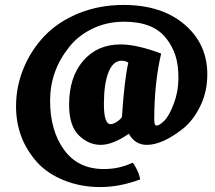

<svg xmlns="http://www.w3.org/2000/svg" viewBox="-20 -735 872 778"><path d="M548 -8Q465 23 386 23Q307 23 239 -4.5Q171 -32 130 -78Q45 -173 45 -304Q45 -385 76 -459.5Q107 -534 162 -591Q217 -648 300 -681.5Q383 -715 480 -715Q635 -715 727.5 -636Q820 -557 820 -434Q820 -363 791.5 -305Q763 -247 722 -214Q638 -148 575 -148Q527 -148 502 -193Q437 -148 388 -148Q339 -148 299.5 -186.5Q260 -225 260 -311Q260 -422 317 -488.5Q374 -555 469 -555Q534 -555 633 -518Q605 -398 605 -251Q605 -226 614 -226Q626 -226 646 -246Q666 -266 684.5 -315.5Q703 -365 703 -418.5Q703 -472 691 -509.5Q679 -547 654 -579Q602 -647 483 -647Q413 -647 355 -619Q297 -591 260 -544Q183 -448 183 -327Q183 -206 239.5 -128Q296 -50 401 -50Q464 -50 518 -76Q538 -48 546 -18ZM428 -232Q439 -232 453.5 -241.5Q468 -251 474 -261Q485 -420 500 -481Q488 -489 473 -489Q438 -489 419.5 -442Q401 -395 401 -313.5Q401 -232 428 -232Z"/></svg>

Font: Oleo Script Swash Caps
Style: Bold
Weight: 700
Designer: Soytutype
Foundry: Soytutype
Version: Version 1.002